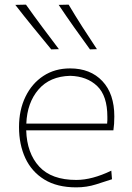

<svg xmlns="http://www.w3.org/2000/svg" viewBox="-20 -799 568 828"><path d="M309 9Q226 9 171.2 -24.8Q116.5 -58.5 89.2 -117.2Q62 -176 62 -251Q62 -324.5 89.8 -381.8Q117.5 -439 167 -471.5Q216.5 -504 282 -504Q370 -504 421.5 -449.2Q473 -394.5 473 -297Q473 -262.5 469 -237H93Q96 -138.5 149 -80.8Q202 -23 309 -23Q377 -23 460 -63L463 -26Q434.5 -16.5 394 -3.8Q353.5 9 309 9ZM283 -472Q195 -470 146 -413Q97 -356 93.5 -266H442Q443 -273.5 443 -280.8Q443 -288 443 -295Q443 -386 399 -428Q355 -470 283 -472ZM201 -586Q161.5 -634 122.5 -681.8Q83.5 -729.5 46 -778L92 -779Q126 -731 161.8 -683Q197.5 -635 234 -587ZM368 -586Q333 -634 299.2 -681.8Q265.5 -729.5 233 -778L276 -779Q304.5 -731 335.2 -683Q366 -635 398 -587Z"/></svg>

Font: Commissioner Flair Thin
Style: Regular
Weight: 100
Designer: Kostas Bartsokas
Foundry: Kostas Bartsokas
Version: Version 1.000; ttfautohint (v1.8.3)